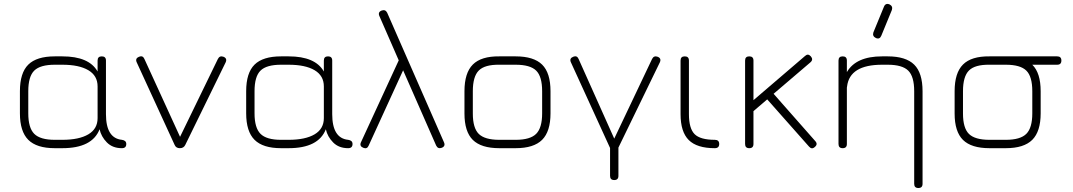

<svg xmlns="http://www.w3.org/2000/svg" viewBox="-20 -744 5389 964"><path d="M80 -175V-286Q80 -378 122 -419.5Q164 -461 255 -461H293Q427 -461 470 -385V-440Q470 -461 491 -461Q512 -461 512 -440V-171Q512 -50 592 -42Q614 -39 614 -21Q614 0 592 0Q545 0 516.5 -29Q488 -58 480 -95Q443 0 293 0H255Q164 0 122 -42Q80 -84 80 -175ZM122 -175Q122 -102 152 -72Q182 -42 255 -42H293Q377 -42 423.5 -69.5Q470 -97 470 -151V-310Q470 -364 423.5 -391.5Q377 -419 293 -419H255Q182 -419 152 -389.5Q122 -360 122 -286Z M910 -16Q902 0 883 0Q864 0 857 -16L666 -432Q658 -451 678 -459Q697 -467 705 -448L884 -57L1074 -448Q1083 -466 1102 -459Q1122 -451 1113 -431Z M1216 -175V-286Q1216 -378 1258 -419.5Q1300 -461 1391 -461H1429Q1563 -461 1606 -385V-440Q1606 -461 1627 -461Q1648 -461 1648 -440V-171Q1648 -50 1728 -42Q1750 -39 1750 -21Q1750 0 1728 0Q1681 0 1652.5 -29Q1624 -58 1616 -95Q1579 0 1429 0H1391Q1300 0 1258 -42Q1216 -84 1216 -175ZM1258 -175Q1258 -102 1288 -72Q1318 -42 1391 -42H1429Q1513 -42 1559.5 -69.5Q1606 -97 1606 -151V-310Q1606 -364 1559.5 -391.5Q1513 -419 1429 -419H1391Q1318 -419 1288 -389.5Q1258 -360 1258 -286Z M1885 -663Q1876 -683 1896 -691Q1915 -698 1924 -680L2209 -30Q2218 -10 2198 -2Q2179 5 2170 -13L2004 -391L1831 -13Q1823 6 1804 -2Q1784 -10 1792 -29L1982 -441Z M2487 0Q2396 0 2354 -41.5Q2312 -83 2312 -174V-286Q2312 -378 2354 -420Q2396 -462 2487 -461H2569Q2660 -461 2702 -419.5Q2744 -378 2744 -286V-175Q2744 -84 2702 -42Q2660 0 2569 0ZM2354 -174Q2354 -101 2384 -71.5Q2414 -42 2487 -42H2569Q2642 -42 2672 -72Q2702 -102 2702 -175V-286Q2702 -360 2672 -389.5Q2642 -419 2569 -419H2487Q2414 -420 2384 -390Q2354 -360 2354 -286Z M3043 139V-1L2846 -432Q2838 -451 2858 -459Q2877 -467 2885 -448L3064 -48L3254 -448Q3263 -466 3282 -459Q3302 -451 3293 -431L3085 -3V139Q3085 160 3064 160Q3043 160 3043 139Z M3569 0Q3479 0 3438 -41Q3397 -82 3397 -171V-440Q3397 -461 3418 -461Q3439 -461 3439 -440V-171Q3439 -99 3467.5 -70.5Q3496 -42 3569 -42Q3591 -42 3591 -21Q3591 0 3569 0Z M3721 -21V-440Q3721 -461 3742 -461Q3763 -461 3763 -440V-241L4022 -463Q4037 -477 4051 -461Q4065 -445 4049 -431L3864 -273L3865 -272L4073 -36Q4088 -20 4071 -6Q4056 8 4042 -8L3833 -244L3832 -245L3763 -186V-21Q3763 0 3742 0Q3721 0 3721 -21Z M4378 -553Q4359 -562 4365 -581L4418 -710Q4426 -730 4446 -722Q4464 -713 4458 -694L4405 -565Q4397 -545 4378 -553ZM4232 -21Q4232 0 4211 0Q4190 0 4190 -21V-440Q4190 -461 4211 -461Q4232 -461 4232 -440V-382Q4278 -461 4409 -461H4437Q4528 -461 4570 -419.5Q4612 -378 4612 -286V179Q4612 200 4591 200Q4570 200 4570 179V-286Q4570 -360 4540 -389.5Q4510 -419 4437 -419H4409Q4246 -419 4233 -310Q4233 -306 4232 -304Z M4948 0Q4857 0 4815 -41.5Q4773 -83 4773 -174V-286Q4773 -378 4815 -420Q4857 -462 4948 -461H5288Q5309 -461 5309 -440Q5309 -419 5288 -419H5163Q5205 -378 5205 -286V-175Q5205 -84 5163 -42Q5121 0 5030 0ZM4815 -174Q4815 -101 4845 -71.5Q4875 -42 4948 -42H5030Q5103 -42 5133 -72Q5163 -102 5163 -175V-286Q5163 -360 5133 -389.5Q5103 -419 5030 -419H4948Q4875 -420 4845 -390Q4815 -360 4815 -286Z"/></svg>

Font: Jura Light
Style: Regular
Weight: 300
Designer: Daniel Johnson, Alexei Vanyashin
Foundry: Daniel Johnson
Version: Version 5.103